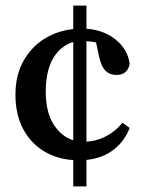

<svg xmlns="http://www.w3.org/2000/svg" viewBox="-20 -623 517 684"><path d="M288 41H241V-603H288ZM271 -477Q216 -477 179.5 -430.5Q143 -384 143 -296Q143 -212 181.5 -165Q220 -118 276 -118Q319 -118 355.5 -136.5Q392 -155 416 -186L442 -167Q420 -112 374 -82Q328 -52 261 -52Q194 -52 143 -80.5Q92 -109 63.5 -161.5Q35 -214 35 -286Q35 -358 66.5 -411Q98 -464 151.5 -492.5Q205 -521 272 -521Q340 -521 387.5 -485.5Q435 -450 442 -395Q434 -356 395 -356Q370 -356 354.5 -372.5Q339 -389 331 -430L318 -492L365 -456Q341 -468 318 -472.5Q295 -477 271 -477Z"/></svg>

Font: Lisu Bosa
Style: Bold
Weight: 700
Designer: David Morse, Annie Olsen, Victor Gaultney, Frank Grießhammer (Latin)
Foundry: SIL International
Version: Version 2.000